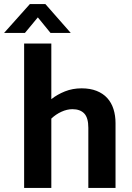

<svg xmlns="http://www.w3.org/2000/svg" viewBox="-56 -919 647 939"><path d="M195 0H62V-706H195V-434Q224 -457 261.5 -472Q299 -487 343 -487Q385 -487 416.5 -474.5Q448 -462 468.5 -439.5Q489 -417 499 -385.5Q509 -354 509 -317V0H376V-294Q376 -343 356 -364Q336 -385 298 -385Q272 -385 244.5 -372.5Q217 -360 195 -339ZM290 -758H191L129 -834L66 -758H-36L90 -899H166Z"/></svg>

Font: Mukta Mahee
Style: Bold
Weight: 700
Designer: Shuchita Grover, Noopur Datye, Girish Dalvi, Yashodeep Gholap
Foundry: Ek Type
Version: Version 2.538;PS 1.000;hotconv 16.6.51;makeotf.lib2.5.65220;